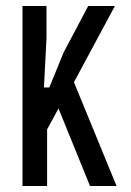

<svg xmlns="http://www.w3.org/2000/svg" viewBox="-20 -620 438 640"><path d="M55 0V-600H135V-493L126.5 -328.5H144.5L191.5 -444L274 -600H363L226.5 -346L368.5 0H280L175 -258.5L137 -188.5V0Z"/></svg>

Font: Big Shoulders
Style: Regular
Weight: 400
Designer: Patric King
Foundry: XO Type Co
Version: Version 2.002